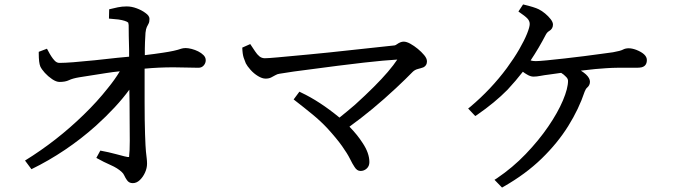

<svg xmlns="http://www.w3.org/2000/svg" viewBox="-20 -804 3040 867"><path d="M563 -98Q566 -121 566 -167.5Q566 -214 565.5 -251Q565 -288 565 -340Q564 -370 564 -399Q507 -321 413 -236Q347 -177 273.5 -127.5Q200 -78 122 -40L93 -79Q237 -168 358 -286Q419 -345 467 -406Q499 -445 521 -482Q490 -479 459 -474L338 -455Q308 -450 291.5 -442Q275 -434 249 -434Q234 -434 215.5 -446.5Q197 -459 182.5 -475Q168 -491 162 -504Q155 -521 155 -562V-570L192 -584L197 -575Q212 -546 226 -531Q236 -520 248 -520H249H250Q293 -520 409 -532Q534 -546 563 -548V-579Q561 -647 561 -691L559 -702Q548 -711 515 -716Q499 -718 472 -720L473 -762Q493 -767 512 -771Q531 -775 552.5 -775Q574 -775 597 -766.5Q620 -758 636 -746Q655 -733 655 -719Q655 -705 651 -697.5Q647 -690 643 -682Q639 -674 637 -656Q634 -608 634 -584.5Q634 -561 634 -555Q677 -560 716 -566Q771 -574 798 -584Q807 -587 818.5 -587Q830 -587 845.5 -583Q861 -579 875 -572Q889 -565 899 -555Q909 -545 909 -532Q909 -519 900 -508.5Q891 -498 876 -498Q852 -498 821.5 -499Q791 -500 763 -500Q697 -500 633 -494V-342Q633 -257 635 -198Q637 -139 639 -120Q641 -101 642.5 -89Q644 -77 644 -65Q644 -45 635 -25Q626 -5 611.5 9Q597 23 579.5 23Q562 23 553 9Q546 -1 541.5 -11Q537 -21 530 -27Q511 -45 480 -58.5Q449 -72 415 -91L433 -124Q471 -117 504 -108Q552 -95 556.5 -95Q561 -95 563 -95Q563 -96 563 -97Z M1110 -605Q1123 -586 1132 -572Q1141 -558 1151.5 -549.5Q1162 -541 1176 -541Q1190 -541 1234 -545Q1399 -560 1465 -567L1762 -599Q1767 -600 1772 -604Q1789 -616 1802.5 -616Q1816 -616 1833 -606.5Q1850 -597 1866.5 -583.5Q1883 -570 1895.5 -555Q1908 -540 1908 -527Q1908 -508 1892 -500Q1881 -496 1867 -492.5Q1853 -489 1843 -479Q1815 -450 1768 -406Q1662 -307 1558 -232Q1594 -195 1617 -159Q1648 -113 1648 -72Q1648 -54 1636 -43Q1624 -32 1608 -32Q1592 -32 1581 -50Q1572 -63 1560.5 -86.5Q1549 -110 1524.5 -144.5Q1500 -179 1458 -225Q1428 -257 1391.5 -287Q1355 -317 1306 -355L1332 -390L1340 -386Q1423 -347 1513 -273Q1548 -301 1583 -331Q1679 -418 1731 -479Q1759 -512 1774 -535L1708 -530Q1640 -524 1505 -507Q1348 -487 1306.5 -481Q1265 -475 1242 -471Q1233 -470 1223.5 -464.5Q1214 -459 1204 -454Q1194 -449 1179 -449Q1164 -449 1145 -460.5Q1126 -472 1111 -489Q1096 -506 1090 -518Q1086 -527 1080.5 -543Q1075 -559 1074 -589Z M2321 -752 2342 -784Q2393 -772 2413 -762Q2427 -755 2441.5 -743Q2456 -731 2466.5 -717.5Q2477 -704 2477 -693Q2477 -674 2460 -664Q2451 -659 2445 -648Q2414 -588 2376 -531Q2386 -528 2399.5 -528Q2413 -528 2449 -531.5Q2485 -535 2529.5 -540Q2574 -545 2617.5 -550.5Q2661 -556 2696.5 -561Q2732 -566 2748 -568Q2782 -574 2793 -580Q2804 -586 2819 -586Q2834 -586 2853 -579Q2901 -560 2901 -533Q2901 -506 2877 -500Q2868 -498 2853 -498H2766Q2747 -498 2717 -496Q2677 -494 2603 -485Q2616 -477 2626 -468Q2644 -451 2644 -435Q2644 -419 2631 -408Q2625 -403 2620 -390Q2594 -312 2546 -235Q2498 -158 2426 -88Q2354 -18 2254 39L2247 43L2213 8L2224 1Q2295 -47 2354 -108.5Q2413 -170 2456 -233Q2499 -296 2522 -350.5Q2545 -405 2545 -439Q2545 -449 2535 -458Q2527 -467 2514 -475Q2482 -470 2457 -467Q2439 -465 2421 -461.5Q2403 -458 2389 -458Q2375 -458 2359 -468Q2350 -473 2341 -480Q2310 -440 2272 -399Q2215 -341 2134 -285L2126 -280L2094 -314L2103 -321Q2198 -401 2269 -497Q2302 -542 2325 -582Q2348 -622 2360 -652Q2372 -682 2372 -695.5Q2372 -709 2362 -720Q2352 -731 2321 -752Z"/></svg>

Font: Early Summer Mincho Screen
Style: Regular
Weight: 400
Designer: GuiWonder
Version: Version 1.002